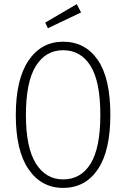

<svg xmlns="http://www.w3.org/2000/svg" viewBox="-20 -895 608 926"><path d="M350.1 -875 371.1 -835 210.9 -758.8 198.2 -786.1ZM284.2 -693.8Q391.1 -693.8 451.7 -605.7Q512.2 -517.6 512.2 -340.8Q512.2 -168 451.9 -78.4Q391.6 11.2 284.2 11.2Q179.7 11.2 117.9 -78.4Q56.2 -168 56.2 -339.8Q56.2 -513.2 117.9 -603.5Q179.7 -693.8 284.2 -693.8ZM284.2 -652.8Q200.2 -652.8 152.6 -576.2Q105 -499.5 105 -339.8Q105 -183.1 153.1 -106.4Q201.2 -29.8 284.2 -29.8Q370.6 -29.8 417.2 -106Q463.9 -182.1 463.9 -340.8Q463.9 -501.5 416.7 -577.1Q369.6 -652.8 284.2 -652.8Z"/></svg>

Font: Fira Sans Compressed ExtraLight
Style: Regular
Weight: 250
Width: 1
Designer: Carrois Corporate & Edenspiekermann AG
Foundry: Carrois Corporate GbR & Edenspiekermann AG
Version: Version 4.203;PS 004.203;hotconv 1.0.88;makeotf.lib2.5.64775